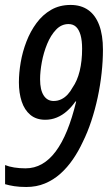

<svg xmlns="http://www.w3.org/2000/svg" viewBox="-20 -744 438 774"><path d="M85.9 9.8Q58.6 9.8 37.8 6.6Q17.1 3.4 0.5 -1.5V-78.6Q15.6 -72.3 37.4 -68.8Q59.1 -65.4 83 -65.4Q118.7 -65.4 148.9 -82.5Q179.2 -99.6 204.6 -133.5Q230 -167.5 250.5 -217.8Q271 -268.1 287.1 -335H284.2Q269 -313 250 -296.1Q231 -279.3 209 -270.3Q187 -261.2 162.6 -261.2Q126 -261.2 102.3 -281Q78.6 -300.8 67.4 -335Q56.2 -369.1 56.2 -412.1Q56.2 -450.2 63.5 -492.9Q70.8 -535.6 86.7 -576.7Q102.5 -617.7 127.2 -651.1Q151.9 -684.6 186 -704.3Q220.2 -724.1 264.6 -724.1Q306.6 -724.1 335.7 -703.6Q364.7 -683.1 379.9 -642.8Q395 -602.5 395 -543.9Q395 -498.5 389.6 -449.5Q384.3 -400.4 373.8 -351.3Q363.3 -302.2 348.1 -256.3Q333 -210.4 313.5 -171.4Q296.4 -134.3 273.9 -101.6Q251.5 -68.8 223.4 -43.7Q195.3 -18.6 161.1 -4.4Q127 9.8 85.9 9.8ZM196.3 -336.9Q212.9 -336.9 227.1 -343.8Q241.2 -350.6 252.7 -363Q264.2 -375.5 272.5 -391.1Q291.5 -418 301.3 -458Q311 -498 311 -547.4Q311 -580.6 304.7 -602.8Q298.3 -625 286.4 -636Q274.4 -647 256.3 -647Q227.5 -647 206.1 -624.5Q184.6 -602.1 170.2 -567.1Q155.8 -532.2 148.7 -493.9Q141.6 -455.6 141.6 -424.3Q141.6 -381.8 156 -359.4Q170.4 -336.9 196.3 -336.9Z"/></svg>

Font: Open Sans Condensed Medium
Style: Italic
Weight: 500
Width: 3
Italic angle: -12°
Designer: Monotype Design Team
Foundry: Monotype Imaging Inc.
Version: Version 3.000